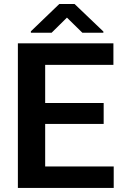

<svg xmlns="http://www.w3.org/2000/svg" viewBox="-20 -924 604 944"><path d="M202.1 -105.5V-314.5H489.7V-417.5H202.1V-605H537.6V-710.9H67.9V0H539.1V-105.5ZM271.5 -904.3 131.8 -770V-763.2H233.9L309.1 -837.4L384.8 -763.2H488.3V-769L346.7 -904.3Z"/></svg>

Font: Vazirmatn SemiBold
Style: Regular
Weight: 600
Designer: Saber Rastikerdar
Foundry: Saber Rastikerdar
Version: Version 33.003